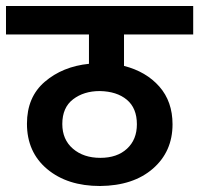

<svg xmlns="http://www.w3.org/2000/svg" viewBox="-47 -680 665 641"><path d="M410 -265Q410 -319 376.5 -347Q343 -375 286 -376Q233 -376 197 -348.5Q161 -321 161 -266Q161 -214 196.5 -183.5Q232 -153 288 -153Q344 -153 377 -183.5Q410 -214 410 -265ZM598 -565H367V-460Q441 -441 485 -391Q529 -341 529 -265Q529 -174 463.5 -117Q398 -60 287 -59Q178 -59 110.5 -115.5Q43 -172 43 -267Q43 -356 102.5 -407Q162 -458 250 -467V-565H-27V-660H598Z"/></svg>

Font: Hind SemiBold
Style: Regular
Weight: 600
Designer: Manushi Parikh, Satya Rajpurohit
Foundry: Indian Type Foundry
Version: Version 2.001;PS 1.0;hotconv 1.0.79;makeotf.lib2.5.61930; tt